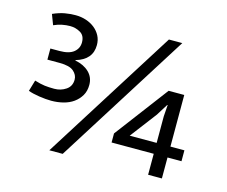

<svg xmlns="http://www.w3.org/2000/svg" viewBox="-93 -766 1065 902"><g transform="rotate(15 439.0 -315.0)"><path d="M215 9 623 -639H688L280 9ZM684 -406H760V-155H828V-102H760V0H693V-102H488V-146ZM660 -284 562 -155H693V-284L697 -340H695ZM61 -613Q93 -627 119 -631.5Q145 -636 171 -636Q198 -636 222 -628Q246 -620 264 -605.5Q282 -591 292.5 -571Q303 -551 303 -526Q303 -455 224 -432V-430Q266 -422 291.5 -397.5Q317 -373 317 -336Q317 -306 304 -284Q291 -262 270 -247Q249 -232 221 -225Q193 -218 163 -218Q137 -218 104 -223Q71 -228 50 -236L66 -290Q95 -281 115.5 -278.5Q136 -276 162 -276Q194 -276 219 -293Q244 -310 244 -342Q244 -365 224 -382.5Q204 -400 155 -400H96V-454H140Q187 -454 209.5 -472.5Q232 -491 232 -520Q232 -553 209 -566.5Q186 -580 159 -580Q140 -580 120 -576Q100 -572 80 -563Z"/></g></svg>

Font: Mukta
Style: Regular
Weight: 400
Designer: Girish Dalvi and Yashodeep Gholap
Foundry: Ek Type
Version: Version 2.538;PS 1.001;hotconv 16.6.51;makeotf.lib2.5.65220;